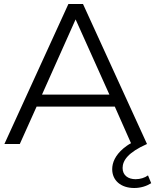

<svg xmlns="http://www.w3.org/2000/svg" viewBox="-20 -720 776 960"><path d="M635 -4C620 4 608 13 597 22C556 57 541 93 541 126C541 182 584 220 651 220C683 220 712 211 736 196L720 157C704 169 681 176 658 176C621 176 593 157 593 120C593 83 620 42 715 0L395 -700H322L2 0H79L163 -187H554ZM358 -623 527 -247H190Z"/></svg>

Font: Montserrat Z
Style: Regular
Weight: 400
Designer: Julieta Ulanovsky
Foundry: Julieta Ulanovsky
Version: Version 8.000